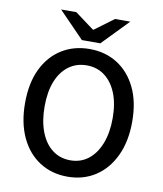

<svg xmlns="http://www.w3.org/2000/svg" viewBox="-92 -920 854 1006"><g transform="rotate(10 334.5 -416.5)"><path d="M335 12Q251 12 186.5 -29.5Q122 -71 86 -148Q50 -225 50 -330Q50 -436 86 -511Q122 -586 186.5 -626.5Q251 -667 335 -667Q419 -667 483 -626.5Q547 -586 583.5 -511Q620 -436 620 -330Q620 -225 583.5 -148Q547 -71 483 -29.5Q419 12 335 12ZM335 -75Q390 -75 430.5 -106.5Q471 -138 493.5 -195.5Q516 -253 516 -330Q516 -408 493.5 -463.5Q471 -519 430.5 -549.5Q390 -580 335 -580Q280 -580 239 -549.5Q198 -519 176 -463.5Q154 -408 154 -330Q154 -253 176 -195.5Q198 -138 239 -106.5Q280 -75 335 -75ZM286 -706 151 -845H232L333 -770H337L438 -845H519L384 -706Z"/></g></svg>

Font: Mada Medium
Style: Regular
Weight: 500
Designer: Khaled Hosny
Version: Version 1.5